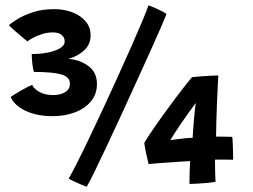

<svg xmlns="http://www.w3.org/2000/svg" viewBox="-20 -681 942 714"><path d="M176 -249Q117 -249 75 -269Q33 -289 19.5 -320.5Q35 -331 59 -344.8Q83 -358.5 99.5 -365.5Q106 -350.5 126.8 -339Q147.5 -327.5 177.5 -327.5Q205 -327.5 222.5 -338.5Q240 -349.5 240 -370Q240 -395 208.2 -404.2Q176.5 -413.5 106 -413.5Q103 -422 100.5 -442.2Q98 -462.5 98 -480Q128 -480 156 -485.2Q184 -490.5 202.2 -501Q220.5 -511.5 220.5 -527Q220.5 -541.5 209.5 -551Q198.5 -560.5 175.5 -560.5Q149.5 -560.5 121.8 -549Q94 -537.5 82 -527Q73.5 -534 58.5 -546.5Q43.5 -559 30.2 -570.8Q17 -582.5 13 -587.5Q22 -595.5 44.8 -609.8Q67.5 -624 102.2 -635.5Q137 -647 182 -647Q218 -647 248.5 -635.5Q279 -624 298 -602Q317 -580 317 -549Q317 -515.5 292.2 -493.2Q267.5 -471 234 -462Q275 -459.5 307.8 -436.2Q340.5 -413 340.5 -368.5Q340.5 -330.5 318 -303.8Q295.5 -277 258 -263Q220.5 -249 176 -249ZM532 -661Q539 -659 553.5 -652.8Q568 -646.5 581.8 -639.5Q595.5 -632.5 599 -629Q594.5 -616.5 578.5 -579.5Q562.5 -542.5 538.8 -490Q515 -437.5 487.2 -376.5Q459.5 -315.5 431.2 -254Q403 -192.5 377.2 -138Q351.5 -83.5 332 -43.5Q312.5 -3.5 302.5 13.5Q298.5 12.5 283.2 6Q268 -0.5 253.2 -7.5Q238.5 -14.5 235.5 -17Q245.5 -33.5 265.2 -72.5Q285 -111.5 310.5 -164.8Q336 -218 364 -278.2Q392 -338.5 419.5 -399Q447 -459.5 470.5 -512.8Q494 -566 510.2 -605Q526.5 -644 532 -661ZM847 -87Q838 -87 816.5 -87.5Q795 -88 779.5 -87.5Q779.5 -62.5 780 -40.8Q780.5 -19 781.5 -5Q769.5 -2.5 750.2 -0.8Q731 1 712.5 2Q694 3 684.5 3Q684.5 -16 685.2 -41.8Q686 -67.5 687 -82Q663 -80.5 630.2 -78.5Q597.5 -76.5 569.8 -74.2Q542 -72 532.5 -71Q528 -88.5 523.5 -110.2Q519 -132 516.5 -149.5Q526.5 -167 545.8 -195.2Q565 -223.5 588 -255.2Q611 -287 633 -316.5Q655 -346 671.8 -367Q688.5 -388 694.5 -394Q702 -395 720.2 -396.5Q738.5 -398 758.8 -399.2Q779 -400.5 792 -400.5Q791.5 -393 790 -365Q788.5 -337 787 -300.5Q785.5 -264 784.5 -229.2Q783.5 -194.5 783.5 -173Q798.5 -173 818.5 -172.8Q838.5 -172.5 843.5 -172Q844.5 -169.5 845.2 -154.2Q846 -139 846.5 -120Q847 -101 847 -87ZM708 -298Q700.5 -288.5 685.8 -268Q671 -247.5 655.2 -224.5Q639.5 -201.5 627.8 -183.2Q616 -165 613.5 -160Q620.5 -161 636.2 -163Q652 -165 668.8 -166.8Q685.5 -168.5 696.5 -168.5Q696.5 -177 698 -195Q699.5 -213 701.2 -234Q703 -255 704.8 -272.8Q706.5 -290.5 708 -298Z"/></svg>

Font: Grandstander SemiBold
Style: Regular
Weight: 600
Designer: Tyler Finck
Foundry: Etcetera Type Co
Version: Version 1.200; ttfautohint (v1.8.3)